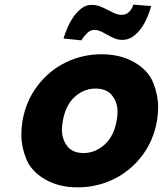

<svg xmlns="http://www.w3.org/2000/svg" viewBox="-20 -800 702 828"><path d="M315 8Q233 8 173.5 -27Q114 -62 93 -115Q72 -168 72 -218Q72 -247 77 -279Q92 -365 142 -430.5Q192 -496 264 -531Q336 -566 418 -566Q500 -566 560 -531Q620 -496 641 -442.5Q662 -389 662 -339Q662 -310 657 -279Q642 -193 592 -127.5Q542 -62 469.5 -27Q397 8 315 8ZM341 -140Q390 -140 430.5 -176Q471 -212 483 -279Q487 -300 487 -317Q487 -357 464 -387.5Q441 -418 392 -418Q342 -418 302.5 -382.5Q263 -347 251 -279Q247 -258 247 -240Q247 -201 269.5 -170.5Q292 -140 341 -140ZM254 -634Q260 -655 271 -680.5Q282 -706 297 -727.5Q312 -749 331.5 -764Q351 -779 374 -779Q394 -779 411 -772.5Q428 -766 444 -757.5Q460 -749 475 -742.5Q490 -736 505 -736Q525 -736 537.5 -749.5Q550 -763 555 -780L632 -774Q626 -752 615.5 -726.5Q605 -701 589.5 -679Q574 -657 553.5 -642.5Q533 -628 508 -628Q489 -628 473.5 -634.5Q458 -641 443.5 -649.5Q429 -658 415 -664.5Q401 -671 386 -671Q369 -671 354 -655.5Q339 -640 331 -626Z"/></svg>

Font: Fz Poppins
Style: Bold Italic
Weight: 700
Italic angle: -10°
Designer: Ninad Kale (Devanagari), Jonny Pinhorn (Latin)
Foundry: Indian Type Foundry
Version: Vit hóa bi Vntype.Com & FontZin.Com